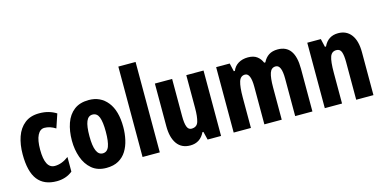

<svg xmlns="http://www.w3.org/2000/svg" viewBox="-74 -1155 3109 1559"><g transform="rotate(-15 1481.0 -375.0)"><path d="M247 10Q140 10 87 -58.5Q34 -127 34 -272Q34 -354 56.5 -419Q79 -484 127 -522Q175 -560 249 -560Q292 -560 327 -550Q362 -540 392 -521L353 -405Q306 -435 260 -435Q223 -435 202 -393.5Q181 -352 181 -272Q181 -114 263 -114Q322 -114 380 -158V-35Q352 -12 318 -1Q284 10 247 10Z M881 -276Q881 -221 869.5 -169.5Q858 -118 833 -77.5Q808 -37 766.5 -13.5Q725 10 664 10Q590 10 542.5 -30Q495 -70 472 -135.5Q449 -201 449 -276Q449 -357 471.5 -421.5Q494 -486 542 -523Q590 -560 666 -560Q764 -560 822.5 -486.5Q881 -413 881 -276ZM596 -274Q596 -112 665 -112Q703 -112 718.5 -153Q734 -194 734 -276Q734 -358 718.5 -398Q703 -438 665 -438Q629 -438 612.5 -398Q596 -358 596 -274Z M1114 0H969V-760H1114Z M1629 -550V0H1516L1499 -69H1491Q1453 10 1369 10Q1296 10 1258 -43Q1220 -96 1220 -191V-550H1365V-237Q1365 -178 1376 -148.5Q1387 -119 1413 -119Q1459 -119 1471.5 -160Q1484 -201 1484 -274V-550Z M2254 -560Q2397 -560 2397 -360V0H2252V-315Q2252 -431 2203 -431Q2166 -431 2152.5 -391.5Q2139 -352 2139 -271V0H1993V-316Q1993 -431 1945 -431Q1907 -431 1893.5 -388Q1880 -345 1880 -255V0H1735V-550H1849L1865 -481H1874Q1889 -519 1923 -539.5Q1957 -560 2004 -560Q2052 -560 2080 -538.5Q2108 -517 2121 -484H2131Q2149 -521 2179 -540.5Q2209 -560 2254 -560Z M2762 -560Q2832 -560 2871 -508.5Q2910 -457 2910 -361V0H2765V-317Q2765 -373 2754.5 -402Q2744 -431 2713 -431Q2674 -431 2660 -392.5Q2646 -354 2646 -258V0H2501V-550H2615L2631 -481H2640Q2677 -560 2762 -560Z"/></g></svg>

Font: Noto Sans ExtraCondensed ExtraBold
Style: Regular
Weight: 800
Width: 2
Designer: Monotype Design Team
Foundry: Monotype Imaging Inc.
Version: Version 2.013; ttfautohint (v1.8.4.7-5d5b)